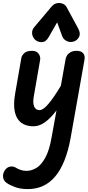

<svg xmlns="http://www.w3.org/2000/svg" viewBox="-35 -842 589 1290"><path d="M151.5 428.5Q101 428.5 64 414.2Q27 400 9 386.5Q-11 372.5 -14.2 348.5Q-17.5 324.5 -2 301.5Q11 282 32.5 277.5Q54 273 74 286Q85 293 103.2 299.5Q121.5 306 144 306Q176 306 208.8 286.8Q241.5 267.5 269.2 217.8Q297 168 312.5 76.5L344.5 -100Q304 -46.5 266 -20Q228 6.5 191 6.5Q111.5 6.5 79.8 -49.8Q48 -106 67 -214.5L109 -456Q112.5 -470 128.2 -485.2Q144 -500.5 180 -500.5Q211 -500.5 224.8 -480.8Q238.5 -461 234.5 -439L192.5 -197Q184 -152 194.2 -127Q204.5 -102 231 -102Q254.5 -102 290.2 -143.8Q326 -185.5 374 -266L406 -446Q407.5 -455 414.5 -467.8Q421.5 -480.5 437.5 -490.5Q453.5 -500.5 480 -500.5Q510 -500.5 523.8 -484.2Q537.5 -468 532.5 -439.5L439.5 85Q408 257.5 336.5 343Q265 428.5 151.5 428.5ZM460 -563Q435.5 -555.5 413.5 -566Q391.5 -576.5 383 -599L349 -692L292.5 -593.5Q274 -560 247.2 -559Q220.5 -558 201.5 -574.5Q183 -592 180.8 -616.2Q178.5 -640.5 195 -659.5L313 -799.5Q323.5 -812 336.2 -817Q349 -822 361.5 -822Q376 -822 390.2 -815.5Q404.5 -809 413.5 -792.5L490 -651Q508.5 -617.5 496.2 -594Q484 -570.5 460 -563Z"/></svg>

Font: Edu AU VIC WA NT Pre SemiBold
Style: Regular
Weight: 600
Designer: Tina and Corey Anderson, Eben Sorkin, Mirko Velimirovic
Foundry: Google for Education
Version: Version 1.001